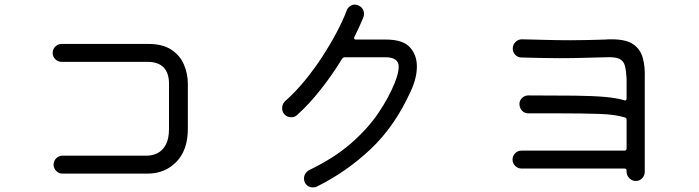

<svg xmlns="http://www.w3.org/2000/svg" viewBox="-20 -796 3040 835"><path d="M622 -41H252Q236 -41 224.5 -52.5Q213 -64 213 -80Q213 -96 224.5 -107.5Q236 -119 252 -119H618Q643 -119 665 -130Q687 -141 701 -166.5Q715 -192 715 -237V-431Q715 -527 621 -527H248Q232 -527 220.5 -538.5Q209 -550 209 -566Q209 -582 220.5 -593.5Q232 -605 248 -605H625Q687 -605 725 -580Q763 -555 780 -515Q797 -475 797 -431V-237Q797 -143 747 -92Q697 -41 622 -41Z M1521 -635Q1520 -633 1520 -630Q1520 -624 1528 -624H1658Q1732 -624 1762.5 -590.5Q1793 -557 1793 -507Q1793 -458 1768 -403Q1699 -249 1593.5 -149Q1488 -49 1357 16Q1350 19 1341 19Q1316 19 1305 -4Q1302 -12 1302 -19Q1302 -44 1326 -57Q1434 -109 1507 -173Q1580 -237 1625.5 -304.5Q1671 -372 1696 -434Q1714 -479 1714 -505Q1714 -547 1656 -547H1479Q1473 -547 1468 -541Q1425 -470 1373 -404.5Q1321 -339 1271 -295Q1261 -286 1247 -286Q1227 -286 1215 -301Q1207 -312 1207 -325Q1207 -345 1221 -357Q1265 -396 1306 -446Q1347 -496 1382 -550Q1417 -604 1444.5 -656Q1472 -708 1488 -751Q1492 -762 1502 -769Q1512 -776 1523 -776Q1530 -776 1537 -773Q1563 -762 1563 -735Q1563 -728 1560 -720Q1552 -700 1542 -678.5Q1532 -657 1521 -635Z M2612 -624Q2620 -625 2627 -625Q2634 -625 2641 -625Q2703 -625 2734 -603.5Q2765 -582 2775.5 -544Q2786 -506 2784 -455V-49Q2784 -33 2773 -21Q2762 -9 2745 -9Q2729 -9 2717 -21Q2705 -33 2705 -49V-54Q2705 -63 2696 -63H2248Q2232 -63 2220.5 -74.5Q2209 -86 2209 -102Q2209 -118 2220.5 -129.5Q2232 -141 2248 -141H2696Q2705 -141 2705 -150V-275Q2705 -284 2698 -285Q2658 -298 2589 -300.5Q2520 -303 2417 -303H2278Q2261 -303 2250 -315Q2239 -327 2239 -344Q2239 -359 2250.5 -370Q2262 -381 2277 -381Q2400 -381 2480 -380Q2560 -379 2610.5 -374.5Q2661 -370 2695 -360Q2696 -360 2696.5 -359.5Q2697 -359 2698 -359Q2705 -359 2705 -368V-455Q2703 -490 2697.5 -510.5Q2692 -531 2674 -540Q2656 -549 2615 -547Q2573 -546 2520.5 -544.5Q2468 -543 2413 -543Q2370 -543 2328 -544Q2286 -545 2248 -546Q2232 -546 2221 -557.5Q2210 -569 2210 -585Q2210 -602 2222.5 -614Q2235 -626 2252 -625Q2300 -624 2354.5 -622.5Q2409 -621 2461 -621Q2502 -621 2541 -622Q2580 -623 2612 -624Z"/></svg>

Font: Kiwi Maru
Style: Regular
Weight: 400
Designer: Hiroki-Chan
Version: Version 1.100